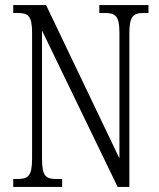

<svg xmlns="http://www.w3.org/2000/svg" viewBox="-20 -734 626 754"><path d="M32 0H224V-31H203C160 -31 145 -41 145 -111V-614L442 0H488V-603C488 -672 504 -683 546 -683H563V-714H370V-683H391C433 -683 449 -672 449 -605V-112L161 -714H32V-683H48C90 -683 106 -673 106 -605V-111C106 -41 90 -31 46 -31H32Z"/></svg>

Font: Noto Serif Armenian ExtraCondensed Light
Style: Regular
Weight: 300
Width: 2
Designer: Monotype Design Team
Foundry: Monotype Imaging Inc.
Version: Version 2.008